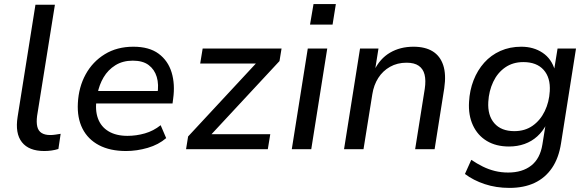

<svg xmlns="http://www.w3.org/2000/svg" viewBox="-20 -728 2872 937"><path d="M196 9Q121 9 87 -34Q53 -77 66 -158L153 -705H248L161 -162Q157 -131 162 -110Q167 -89 183 -79Q199 -69 225 -69Q238 -69 250.5 -71Q263 -73 276 -75L265 -1Q249 4 231.5 6.5Q214 9 196 9Z M595 9Q517 9 463 -19.5Q409 -48 382.5 -100.5Q356 -153 360 -225Q364 -303 398 -365Q432 -427 491.5 -463.5Q551 -500 631 -500Q708 -500 754 -466Q800 -432 817.5 -374.5Q835 -317 825 -246L822 -223H432L441 -284H768L748 -268Q756 -316 745 -352.5Q734 -389 705.5 -410.5Q677 -432 628 -432Q579 -432 543 -409.5Q507 -387 485.5 -350.5Q464 -314 456 -271L452 -247Q443 -191 458 -150Q473 -109 510 -87Q547 -65 602 -65Q645 -65 687 -77Q729 -89 764 -117L791 -54Q754 -22 701 -6.5Q648 9 595 9Z M888 0 898 -62 1251 -442 1253 -418H957L969 -491H1354L1344 -430L988 -47L986 -73H1299L1287 0Z M1493 -608 1510 -708H1619L1603 -608ZM1404 0 1482 -491H1577L1499 0Z M1659 0 1737 -491H1827L1810 -384H1806Q1834 -442 1883.5 -471Q1933 -500 1998 -500Q2055 -500 2091.5 -477.5Q2128 -455 2143 -410Q2158 -365 2148 -297L2101 0H2006L2053 -295Q2059 -336 2052 -364Q2045 -392 2023.5 -407Q2002 -422 1964 -422Q1919 -422 1883.5 -402Q1848 -382 1826 -347.5Q1804 -313 1797 -268L1754 0Z M2466 189Q2401 189 2345.5 170.5Q2290 152 2249 121L2280 52Q2308 71 2336.5 85Q2365 99 2395.5 106.5Q2426 114 2460 114Q2529 114 2572.5 80Q2616 46 2627 -23L2643 -122H2647Q2629 -87 2602 -62.5Q2575 -38 2540 -25.5Q2505 -13 2464 -13Q2401 -13 2356 -40Q2311 -67 2288 -116.5Q2265 -166 2269 -231Q2272 -287 2291 -336Q2310 -385 2343 -422Q2376 -459 2422 -479.5Q2468 -500 2524 -500Q2584 -500 2628 -470.5Q2672 -441 2688 -385L2684 -386L2701 -491H2791L2718 -29Q2707 43 2674 91.5Q2641 140 2589 164.5Q2537 189 2466 189ZM2490 -88Q2542 -88 2579.5 -114.5Q2617 -141 2638.5 -185.5Q2660 -230 2663 -283Q2667 -349 2633 -387Q2599 -425 2534 -425Q2483 -425 2445.5 -399Q2408 -373 2387 -328.5Q2366 -284 2363 -231Q2359 -165 2392.5 -126.5Q2426 -88 2490 -88Z"/></svg>

Font: Nunito Sans 10pt Medium
Style: Italic
Weight: 500
Italic angle: -9°
Designer: Vernon Adams
Foundry: Vernon Adams
Version: Version 3.101;gftools[0.9.27]